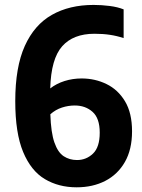

<svg xmlns="http://www.w3.org/2000/svg" viewBox="-20 -770 590 799"><path d="M299 9.5Q224 9.5 166.5 -24.8Q109 -59 76.2 -137.8Q43.5 -216.5 43.5 -349Q43.5 -490.5 83.2 -578.8Q123 -667 196 -708.2Q269 -749.5 369.5 -749.5Q403 -749.5 436.2 -745.2Q469.5 -741 494.5 -731V-611.5Q465.5 -621 436.8 -625.2Q408 -629.5 373 -629.5Q285 -629.5 238.8 -577.5Q192.5 -525.5 189 -402Q214.5 -422 248.5 -432.8Q282.5 -443.5 319.5 -443.5Q375.5 -443.5 423.2 -420.2Q471 -397 500.2 -348.5Q529.5 -300 529.5 -223.5Q529.5 -148 499.8 -96Q470 -44 418 -17.2Q366 9.5 299 9.5ZM291 -331Q264.5 -331 238 -322.5Q211.5 -314 189.5 -294.5Q192 -218 206.5 -176.8Q221 -135.5 245.2 -119.8Q269.5 -104 300.5 -104Q339 -104 367 -130.8Q395 -157.5 395 -218Q395 -278 365.2 -304.5Q335.5 -331 291 -331Z"/></svg>

Font: Encode Sans Cnd
Style: Bold
Weight: 700
Width: 3
Designer: Multiple Designers
Foundry: Impallari Type
Version: Version 3.002; ttfautohint (v1.8.3) -l 8 -r 50 -G 200 -x 14 